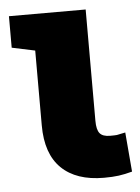

<svg xmlns="http://www.w3.org/2000/svg" viewBox="-44 -564 444 611"><g transform="rotate(-5 177.5 -258.5)"><path d="M264.2 10.3Q175.8 10.3 128.4 -35.9Q81.1 -82 81.1 -172.9V-412.1L7.3 -427.7V-528.3H252.4V-172.9Q252.4 -144 262 -132.6Q271.5 -121.1 294.9 -121.1Q310.5 -121.1 316.7 -121.8Q322.8 -122.6 343.8 -127.4L354.5 -1.5Q331.1 4.9 311.3 7.6Q291.5 10.3 264.2 10.3Z"/></g></svg>

Font: Roboto Slab Black
Style: Regular
Weight: 900
Designer: Google
Version: Version 2.000; ttfautohint (v1.8.1.43-b0c9)